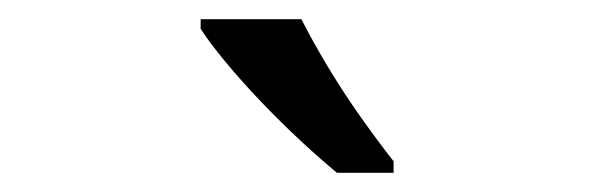

<svg xmlns="http://www.w3.org/2000/svg" viewBox="-20 -786 640 200"><path d="M331 -606Q314 -620 293 -639.5Q272 -659 251.5 -680.5Q231 -702 214.5 -722Q198 -742 189 -756V-766H294Q305 -744 321.5 -716.5Q338 -689 356.5 -663Q375 -637 390 -618V-606Z"/></svg>

Font: Noto Sans Mono
Style: Regular
Weight: 400
Designer: Monotype Design Team
Foundry: Monotype Imaging Inc.
Version: Version 2.014